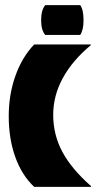

<svg xmlns="http://www.w3.org/2000/svg" viewBox="-20 -727 374 747"><path d="M113 0Q65 -45 39.5 -116Q14 -187 14 -275Q14 -359 40 -432Q66 -505 113 -554H333V-551Q262 -492 224.5 -423.5Q187 -355 187 -280Q187 -203 222.5 -136.5Q258 -70 334 -3V0ZM156 -591Q140 -610 140 -648Q140 -688 156 -707H292Q305 -690 305 -648Q305 -610 292 -591Z"/></svg>

Font: Tac One
Style: Regular
Weight: 400
Designer: Oluseyi Olusanya, David Udoh, Eyiyemi Adegbite, Mirko Velimirović
Version: Version 1.003; ttfautohint (v1.8.4.7-5d5b)